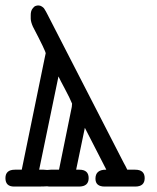

<svg xmlns="http://www.w3.org/2000/svg" viewBox="-34 -686 579 706"><path d="M21 -62H46L131 -476Q131 -478 132.5 -483Q134 -488 134 -490Q134 -498 87 -588Q79 -606 79 -618V-631Q79 -645 85 -653.5Q91 -662 96.5 -664Q102 -666 107 -666Q114 -666 120 -662Q126 -658 128 -655Q130 -652 135 -643.5Q140 -635 140 -634L420 -89Q430 -71 434 -62H463Q498 -62 498 -31Q498 0 463 0H351Q317 0 317 -29Q317 -62 355 -62H357L278 -216L246 -62H258Q292 -62 292 -31Q292 0 256 0H174Q155 0 147 0L139 -1Q138 -1 129.5 -0.5Q121 0 106 0H18Q-14 0 -14 -31Q-14 -62 21 -62ZM110 -62H127L139 -61L153 -62H183L230 -293L231 -305Q223 -325 205 -358.5Q187 -392 181 -405Z"/></svg>

Font: CMU Typewriter Text
Style: Regular
Weight: 500
Monospace: yes
Version: Version 0.7.0